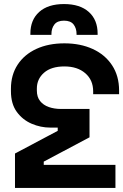

<svg xmlns="http://www.w3.org/2000/svg" viewBox="-20 -928 608 948"><path d="M568 -481V-463H440V-477Q440 -533 401 -566.5Q362 -600 298 -600Q233 -600 197.5 -569Q162 -538 162 -491V-481Q162 -449 178 -429Q194 -409 221 -399.5Q248 -390 282 -390H422V-250L196 -130V-114H550V0H54V-170L265 -282V-298H228Q181 -298 136.5 -317Q92 -336 63 -375.5Q34 -415 34 -478V-490Q34 -558 67 -608.5Q100 -659 159.5 -686.5Q219 -714 298 -714Q377 -714 438 -686Q499 -658 533.5 -605.5Q568 -553 568 -481ZM130 -756V-762Q130 -830 173.5 -869Q217 -908 296 -908Q375 -908 418.5 -869Q462 -830 462 -762V-756H358V-760Q358 -788 343.5 -807Q329 -826 296 -826Q263 -826 248.5 -807Q234 -788 234 -760V-756Z"/></svg>

Font: Space 7353
Style: Regular
Weight: 400
Designer: Christine Claussen + Ruben Lyon  (Space 7353)
Version: Version 1.000;FEAKit 1.0